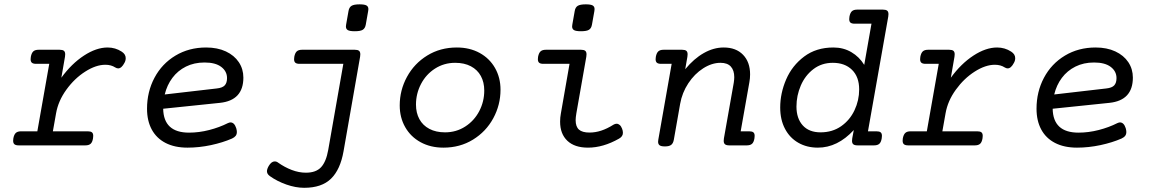

<svg xmlns="http://www.w3.org/2000/svg" viewBox="-20 -686 5436 906"><path d="M554.2 -442.4Q573.2 -430.2 573.2 -411.6Q573.2 -399.9 567.4 -389.6Q553.7 -363.3 537.6 -363.3Q531.2 -363.3 523.9 -367.7Q504.4 -380.4 477.1 -380.4Q432.6 -380.4 382.1 -348.1Q331.5 -315.9 293.2 -262.9Q254.9 -210 244.6 -151.4L229.5 -66.4H394Q407.7 -66.4 413.8 -61.5Q419.9 -56.6 419.9 -44.9Q419.9 -37.6 418.9 -33.2Q416 -15.1 407.7 -7.6Q399.4 0 382.8 0H68.4Q54.7 0 48.3 -5.1Q42 -10.3 42 -22Q42 -25.4 43 -33.2Q46.4 -51.3 54.7 -58.8Q63 -66.4 79.6 -66.4H156.2L212.4 -384.8H150.4Q136.7 -384.8 130.6 -389.9Q124.5 -395 124.5 -406.7Q124.5 -409.2 125.5 -418Q128.9 -436 137.2 -443.6Q145.5 -451.2 162.1 -451.2H261.7Q275.4 -451.2 281.5 -446.3Q287.6 -441.4 287.6 -429.7Q287.6 -422.4 286.6 -418L269.5 -319.3Q317.4 -385.3 376 -423.6Q434.6 -461.9 487.8 -461.9Q524.4 -461.9 554.2 -442.4Z M1018.1 -200.7 750 -172.9Q752 -60.1 872.1 -60.1Q918.9 -60.1 967.3 -72.5Q1015.6 -85 1055.2 -105Q1063 -108.4 1067.4 -108.4Q1085.9 -108.4 1094.7 -81.1Q1097.7 -70.8 1097.7 -63.5Q1097.7 -52.2 1092 -44.9Q1086.4 -37.6 1074.7 -32.2Q1031.2 -13.2 975.3 -1.2Q919.4 10.7 864.7 10.7Q804.2 10.7 761.2 -11.5Q718.3 -33.7 696 -75Q673.8 -116.2 673.8 -172.9Q673.8 -252.9 709 -319.1Q744.1 -385.3 807.9 -423.6Q871.6 -461.9 952.6 -461.9Q1005.9 -461.9 1045.7 -443.4Q1085.4 -424.8 1106.9 -392.6Q1128.4 -360.4 1128.4 -319.8Q1128.4 -212.4 1018.1 -200.7ZM1002.9 -268.6Q1029.8 -271.5 1040.5 -283.2Q1051.3 -294.9 1051.3 -317.4Q1051.3 -349.6 1023.9 -370.4Q996.6 -391.1 945.3 -391.1Q896 -391.1 857.4 -371.8Q818.8 -352.5 793.5 -318.6Q768.1 -284.7 757.3 -240.2Z M1718.3 -643.1Q1718.3 -640.6 1717.3 -633.8L1706.1 -570.3Q1703.1 -552.7 1692.1 -545.7Q1681.2 -538.6 1654.3 -538.6Q1630.9 -538.6 1621.6 -543.7Q1612.3 -548.8 1612.3 -561Q1612.3 -563.5 1613.3 -570.3L1624.5 -633.8Q1627.4 -651.4 1638.7 -658.4Q1649.9 -665.5 1676.8 -665.5Q1699.7 -665.5 1709 -660.4Q1718.3 -655.3 1718.3 -643.1ZM1680.2 -429.7Q1680.2 -422.4 1679.2 -418L1601.1 27.8Q1585.9 114.3 1542 157.2Q1498 200.2 1415.5 200.2Q1375 200.2 1331.3 184.8Q1287.6 169.4 1253.4 145Q1239.7 135.3 1239.7 122.1Q1239.7 111.8 1248 97.2Q1260.7 75.7 1276.4 75.7Q1285.2 75.7 1292.5 81.5Q1322.8 103 1356.7 116Q1390.6 128.9 1423.3 128.9Q1471.2 128.9 1495.1 103Q1519 77.1 1528.8 21.5L1600.1 -384.8H1393.6Q1379.9 -384.8 1373.8 -389.9Q1367.7 -395 1367.7 -406.7Q1367.7 -409.2 1368.7 -418Q1372.1 -436 1380.4 -443.6Q1388.7 -451.2 1405.3 -451.2H1654.3Q1668 -451.2 1674.1 -446.3Q1680.2 -441.4 1680.2 -429.7Z M2341.8 -262.7Q2341.8 -190.9 2307.6 -127.9Q2273.4 -64.9 2211.9 -27.1Q2150.4 10.7 2072.3 10.7Q2011.7 10.7 1964.8 -14.9Q1918 -40.5 1892.1 -85.9Q1866.2 -131.3 1866.2 -188.5Q1866.2 -260.3 1900.4 -323.2Q1934.6 -386.2 1996.1 -424.1Q2057.6 -461.9 2135.7 -461.9Q2196.3 -461.9 2243.2 -436.3Q2290 -410.6 2315.9 -365.2Q2341.8 -319.8 2341.8 -262.7ZM1942.9 -192.4Q1942.9 -153.3 1959 -123.8Q1975.1 -94.2 2006.1 -77.9Q2037.1 -61.5 2080.1 -61.5Q2132.8 -61.5 2175.3 -88.9Q2217.8 -116.2 2241.5 -161.6Q2265.1 -207 2265.1 -258.8Q2265.1 -297.9 2249 -327.4Q2232.9 -356.9 2201.9 -373.3Q2170.9 -389.6 2127.9 -389.6Q2075.2 -389.6 2032.7 -362.3Q1990.2 -335 1966.6 -289.6Q1942.9 -244.1 1942.9 -192.4Z M2785.6 -643.1Q2785.6 -640.6 2784.7 -633.8L2773.4 -570.3Q2770.5 -552.7 2759.5 -545.7Q2748.5 -538.6 2721.7 -538.6Q2698.2 -538.6 2689 -543.7Q2679.7 -548.8 2679.7 -561Q2679.7 -563.5 2680.7 -570.3L2691.9 -633.8Q2694.8 -651.4 2706.1 -658.4Q2717.3 -665.5 2744.1 -665.5Q2767.1 -665.5 2776.4 -660.4Q2785.6 -655.3 2785.6 -643.1ZM2747.6 -429.7Q2747.6 -422.4 2746.6 -418L2699.7 -151.4Q2696.3 -130.9 2696.3 -119.1Q2696.3 -88.4 2711.9 -74.5Q2727.5 -60.5 2761.7 -60.5Q2789.6 -60.5 2817.1 -69.6Q2844.7 -78.6 2875 -97.7Q2882.3 -102.1 2889.6 -102.1Q2897.5 -102.1 2904.3 -96.2Q2911.1 -90.3 2915.5 -78.6Q2919.4 -68.8 2919.4 -59.1Q2919.4 -42 2900.9 -31.7Q2826.2 10.7 2754.4 10.7Q2691.4 10.7 2657.2 -21.7Q2623 -54.2 2623 -111.8Q2623 -131.3 2626.5 -149.9L2667.5 -384.8H2543.9Q2530.3 -384.8 2524.2 -389.9Q2518.1 -395 2518.1 -406.7Q2518.1 -409.2 2519 -418Q2522.5 -436 2530.8 -443.6Q2539.1 -451.2 2555.7 -451.2H2721.7Q2735.4 -451.2 2741.5 -446.3Q2747.6 -441.4 2747.6 -429.7Z M3519.5 -335Q3519.5 -316.4 3516.1 -297.9L3475.1 -66.4H3515.1Q3528.8 -66.4 3534.9 -61.5Q3541 -56.6 3541 -44.9Q3541 -37.6 3540 -33.2Q3537.1 -15.1 3528.8 -7.6Q3520.5 0 3503.9 0H3421.4Q3407.7 0 3401.4 -4.9Q3395 -9.8 3395 -21.5Q3395 -28.8 3396 -33.2L3442.4 -295.4Q3444.8 -311 3444.8 -321.8Q3444.8 -354 3428.7 -371.8Q3412.6 -389.6 3379.9 -389.6Q3338.9 -389.6 3298.1 -363.5Q3257.3 -337.4 3228 -293Q3198.7 -248.5 3189.5 -196.3L3159.7 -26.9Q3156.7 -9.8 3147.2 -2.4Q3137.7 4.9 3118.2 4.9H3117.2Q3100.1 4.9 3092.8 -0.2Q3085.4 -5.4 3085.4 -17.1Q3085.4 -19 3086.4 -26.9L3149.4 -384.8H3099.6Q3085.9 -384.8 3079.8 -389.9Q3073.7 -395 3073.7 -406.7Q3073.7 -409.2 3074.7 -418Q3078.1 -436 3086.4 -443.6Q3094.7 -451.2 3111.3 -451.2H3198.7Q3212.4 -451.2 3218.5 -446.3Q3224.6 -441.4 3224.6 -429.7Q3224.6 -422.4 3223.6 -418L3213.4 -359.4Q3254.4 -409.2 3300.8 -435.5Q3347.2 -461.9 3395 -461.9Q3453.1 -461.9 3486.3 -427.5Q3519.5 -393.1 3519.5 -335Z M4172.4 -619.1Q4172.4 -611.8 4171.4 -607.4L4075.7 -66.4H4115.7Q4129.4 -66.4 4135.5 -61.5Q4141.6 -56.6 4141.6 -44.9Q4141.6 -37.6 4140.6 -33.2Q4137.7 -15.1 4129.4 -7.6Q4121.1 0 4104.5 0H4026.9Q4013.2 0 4006.8 -4.9Q4000.5 -9.8 4000.5 -21.5Q4000.5 -28.8 4001.5 -33.2L4008.8 -72.3Q3932.1 10.7 3839.4 10.7Q3787.1 10.7 3746.8 -12.5Q3706.5 -35.6 3684.1 -78.4Q3661.6 -121.1 3661.6 -178.7Q3661.6 -246.1 3689.7 -311.3Q3717.8 -376.5 3774.7 -419.2Q3831.5 -461.9 3912.6 -461.9Q3960 -461.9 3997.3 -439.9Q4034.7 -418 4058.1 -379.9L4092.3 -574.2H4013.2Q3999.5 -574.2 3993.4 -579.1Q3987.3 -584 3987.3 -595.7Q3987.3 -603 3988.3 -607.4Q3991.7 -625.5 4000 -633.1Q4008.3 -640.6 4024.9 -640.6H4146.5Q4160.2 -640.6 4166.3 -635.7Q4172.4 -630.9 4172.4 -619.1ZM3738.3 -183.1Q3738.3 -127.4 3767.8 -94.5Q3797.4 -61.5 3852.1 -61.5Q3907.7 -61.5 3949 -90.3Q3990.2 -119.1 4012.2 -165.8Q4034.2 -212.4 4034.2 -264.2Q4034.2 -323.2 4000.5 -356.4Q3966.8 -389.6 3909.7 -389.6Q3857.4 -389.6 3818.4 -359.9Q3779.3 -330.1 3758.8 -282.5Q3738.3 -234.9 3738.3 -183.1Z M4751.5 -442.4Q4770.5 -430.2 4770.5 -411.6Q4770.5 -399.9 4764.6 -389.6Q4751 -363.3 4734.9 -363.3Q4728.5 -363.3 4721.2 -367.7Q4701.7 -380.4 4674.3 -380.4Q4629.9 -380.4 4579.3 -348.1Q4528.8 -315.9 4490.5 -262.9Q4452.1 -210 4441.9 -151.4L4426.8 -66.4H4591.3Q4605 -66.4 4611.1 -61.5Q4617.2 -56.6 4617.2 -44.9Q4617.2 -37.6 4616.2 -33.2Q4613.3 -15.1 4605 -7.6Q4596.7 0 4580.1 0H4265.6Q4252 0 4245.6 -5.1Q4239.3 -10.3 4239.3 -22Q4239.3 -25.4 4240.2 -33.2Q4243.7 -51.3 4252 -58.8Q4260.3 -66.4 4276.9 -66.4H4353.5L4409.7 -384.8H4347.7Q4334 -384.8 4327.9 -389.9Q4321.8 -395 4321.8 -406.7Q4321.8 -409.2 4322.8 -418Q4326.2 -436 4334.5 -443.6Q4342.8 -451.2 4359.4 -451.2H4459Q4472.7 -451.2 4478.8 -446.3Q4484.9 -441.4 4484.9 -429.7Q4484.9 -422.4 4483.9 -418L4466.8 -319.3Q4514.6 -385.3 4573.2 -423.6Q4631.8 -461.9 4685.1 -461.9Q4721.7 -461.9 4751.5 -442.4Z M5215.3 -200.7 4947.3 -172.9Q4949.2 -60.1 5069.3 -60.1Q5116.2 -60.1 5164.6 -72.5Q5212.9 -85 5252.4 -105Q5260.3 -108.4 5264.6 -108.4Q5283.2 -108.4 5292 -81.1Q5294.9 -70.8 5294.9 -63.5Q5294.9 -52.2 5289.3 -44.9Q5283.7 -37.6 5272 -32.2Q5228.5 -13.2 5172.6 -1.2Q5116.7 10.7 5062 10.7Q5001.5 10.7 4958.5 -11.5Q4915.5 -33.7 4893.3 -75Q4871.1 -116.2 4871.1 -172.9Q4871.1 -252.9 4906.2 -319.1Q4941.4 -385.3 5005.1 -423.6Q5068.8 -461.9 5149.9 -461.9Q5203.1 -461.9 5242.9 -443.4Q5282.7 -424.8 5304.2 -392.6Q5325.7 -360.4 5325.7 -319.8Q5325.7 -212.4 5215.3 -200.7ZM5200.2 -268.6Q5227.1 -271.5 5237.8 -283.2Q5248.5 -294.9 5248.5 -317.4Q5248.5 -349.6 5221.2 -370.4Q5193.8 -391.1 5142.6 -391.1Q5093.3 -391.1 5054.7 -371.8Q5016.1 -352.5 4990.7 -318.6Q4965.3 -284.7 4954.6 -240.2Z"/></svg>

Font: Courier Prime
Style: Italic
Weight: 400
Italic angle: -10°
Designer: Alan Dague-Greene
Foundry: Quote-Unquote Apps
Version: Version 3.018